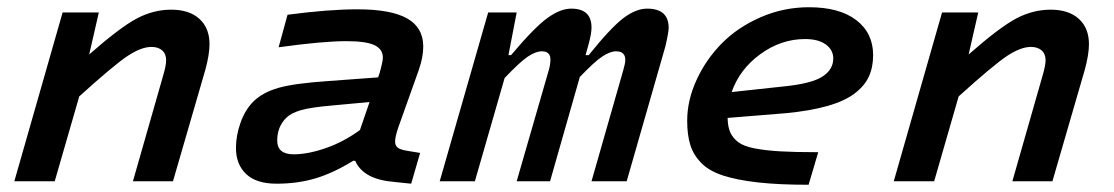

<svg xmlns="http://www.w3.org/2000/svg" viewBox="-20 -506 3109 536"><path d="M255.9 -471.2 229 -354Q315.9 -430.2 362.3 -454.6Q408.7 -479 458 -479Q508.3 -479 536.6 -453.4Q564.9 -427.7 564.9 -382.8Q564.9 -354 553.2 -311L462.9 0H351.1L436 -296.9Q443.8 -323.7 443.8 -337.9Q443.8 -355.5 432.9 -365.2Q421.9 -375 402.8 -375Q374.5 -375 336.4 -349.9Q298.3 -324.7 201.2 -236.8L132.8 0H20L154.8 -471.2Z M1091.8 -149.9Q1083 -124 1083 -110.8Q1083 -99.1 1090.8 -93.5Q1098.6 -87.9 1116.7 -85L1152.8 -79.1L1127.9 6.8L1081.5 2Q994.1 -4.9 971.7 -57.1H965.8Q910.6 -22.9 860.8 -8.1Q811 6.8 752 6.8Q695.3 6.8 667 -20.3Q638.7 -47.4 638.7 -92.8Q638.7 -127.4 651.4 -163.3Q664.1 -199.2 687 -222.2Q712.9 -248 757.3 -260.7Q801.8 -273.4 897 -279.8L1035.6 -290L1039.6 -301.8Q1048.8 -334 1048.8 -345.2Q1048.8 -368.7 1025.4 -379.9Q1002 -391.1 946.8 -391.1Q880.9 -391.1 757.8 -374L782.7 -464.8Q897.5 -480 977.5 -480Q1071.3 -480 1116.5 -454.6Q1161.6 -429.2 1161.6 -376Q1161.6 -346.2 1148.9 -310.1ZM799.8 -75.2Q839.4 -75.2 889.4 -92.5Q939.5 -109.9 984.9 -143.1L1011.7 -221.2L911.6 -211.9Q847.7 -206.5 820.1 -198.5Q792.5 -190.4 778.8 -176.8Q753.9 -151.9 753.9 -113.8Q753.9 -75.2 799.8 -75.2Z M1422.4 -471.2 1399.4 -352.1H1406.7Q1471.2 -428.7 1507.6 -455.3Q1543.9 -481.9 1574.7 -481.9Q1631.3 -481.9 1631.3 -429.2Q1631.3 -412.6 1623.5 -383.8L1614.7 -352.1H1623.5Q1685.5 -429.2 1720.5 -455.6Q1755.4 -481.9 1786.6 -481.9Q1846.7 -481.9 1846.7 -428.2Q1846.7 -416 1837.4 -376L1729.5 0H1631.3L1719.7 -309.1Q1725.6 -329.1 1725.6 -338.9Q1725.6 -362.8 1699.7 -362.8Q1683.6 -362.8 1661.6 -348.4Q1639.6 -334 1598.6 -291L1515.6 0H1422.4L1511.7 -309.1Q1516.6 -325.7 1516.6 -339.8Q1516.6 -362.8 1492.7 -362.8Q1475.6 -362.8 1453.4 -347.9Q1431.2 -333 1388.7 -288.1L1305.7 0H1207.5L1342.8 -471.2Z M2264.2 -81.1 2237.3 9.8Q2153.8 9.8 2095.5 3.2Q2037.1 -3.4 1998.3 -16.1Q1959.5 -28.8 1937.7 -51Q1916 -73.2 1907.2 -101.1Q1898.4 -128.9 1898.4 -168.9Q1898.4 -226.1 1924.6 -283Q1950.7 -339.8 1994.9 -384.8Q2039.1 -429.7 2103.3 -457.8Q2167.5 -485.8 2238.3 -485.8Q2323.7 -485.8 2370.6 -449.7Q2417.5 -413.6 2417.5 -352.1Q2417.5 -317.9 2405.3 -291.7Q2393.1 -265.6 2365.2 -244.6Q2337.4 -223.6 2289.3 -210Q2241.2 -196.3 2172.4 -189.9L2011.2 -176.8Q2011.7 -151.9 2018.8 -136.2Q2025.9 -120.6 2041 -109.1Q2056.2 -97.7 2086.4 -91.8Q2116.7 -85.9 2158 -83.5Q2199.2 -81.1 2264.2 -81.1ZM2227.5 -397Q2160.6 -397 2102.8 -355Q2044.9 -313 2022.5 -249L2171.4 -265.1Q2246.6 -272.9 2276.4 -292.5Q2306.2 -312 2306.2 -342.8Q2306.2 -366.7 2285.4 -381.8Q2264.6 -397 2227.5 -397Z M2710.9 -471.2 2684.1 -354Q2771 -430.2 2817.4 -454.6Q2863.8 -479 2913.1 -479Q2963.4 -479 2991.7 -453.4Q3020 -427.7 3020 -382.8Q3020 -354 3008.3 -311L2918 0H2806.2L2891.1 -296.9Q2898.9 -323.7 2898.9 -337.9Q2898.9 -355.5 2887.9 -365.2Q2877 -375 2857.9 -375Q2829.6 -375 2791.5 -349.9Q2753.4 -324.7 2656.2 -236.8L2587.9 0H2475.1L2609.9 -471.2Z"/></svg>

Font: IntelOne Mono Medium
Style: Italic
Weight: 500
Italic angle: -16°
Designer: Fred Shallcrass
Foundry: Frere-Jones Type LLC
Version: Version 1.200;hotconv 1.1.0;makeotfexe 2.6.0;FJTRelease1.2